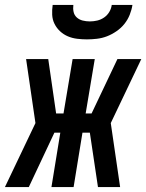

<svg xmlns="http://www.w3.org/2000/svg" viewBox="-60 -760 594 780"><path d="M57 0H-40L84 -260L46 -520H136L168 -299H198L235 -520H325L288 -299H312L417 -520H514L390 -260L428 0H338L305 -221H275L239 0H149L185 -221H161ZM293 -600Q273 -600 253 -602.5Q233 -605 215.5 -612.5Q198 -620 184 -633Q170 -646 161.5 -663Q153 -680 152 -700Q151 -720 154 -740H238Q236 -725 239 -711.5Q242 -698 252 -689Q262 -680 276 -676.5Q290 -673 305 -673Q320 -673 335 -676.5Q350 -680 363 -689Q376 -698 384 -711.5Q392 -725 394 -740H478Q475 -720 467 -700Q459 -680 445.5 -663Q432 -646 413 -633Q394 -620 374.5 -612.5Q355 -605 334 -602.5Q313 -600 293 -600Z"/></svg>

Font: Iosevka Curly Semibold
Style: Italic
Weight: 600
Italic angle: -9°
Monospace: yes
Designer: Belleve Invis
Foundry: Belleve Invis
Version: Version 22.1.2; ttfautohint (v1.8.4)